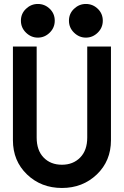

<svg xmlns="http://www.w3.org/2000/svg" viewBox="-20 -934 622 964"><path d="M291 9.8Q186.5 9.8 115.7 -58.1Q44.9 -126 44.9 -230V-700.2H164.1V-243.2Q164.1 -179.2 199 -143.1Q233.9 -106.9 291 -106.9Q347.2 -106.9 382.6 -143.1Q418 -179.2 418 -243.2V-700.2H537.1V-230Q537.1 -126 466.1 -58.1Q395 9.8 291 9.8ZM85 -830.1Q85 -865.7 110.6 -889.9Q136.2 -914.1 169.9 -914.1Q204.6 -914.1 229.7 -889.9Q254.9 -865.7 254.9 -830.1Q254.9 -794.9 229.5 -770Q204.1 -745.1 169.9 -745.1Q136.2 -745.1 110.6 -770Q85 -794.9 85 -830.1ZM326.2 -830.1Q326.2 -865.7 351.8 -889.9Q377.4 -914.1 411.1 -914.1Q445.8 -914.1 470.9 -889.9Q496.1 -865.7 496.1 -830.1Q496.1 -794.9 470.7 -770Q445.3 -745.1 411.1 -745.1Q377.4 -745.1 351.8 -770Q326.2 -794.9 326.2 -830.1Z"/></svg>

Font: Cakra Normal
Style: Regular
Weight: 400
Designer: Lucia Kollert, Vojtech Kollert
Foundry: OoM Type
Version: Version 1.000;Glyphs 3.1.1 (3148)